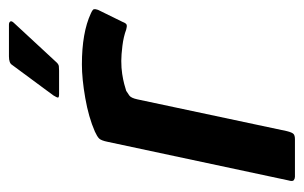

<svg xmlns="http://www.w3.org/2000/svg" viewBox="-145 -534 679 429"><g transform="rotate(-90 194.5 -319.5)"><path d="M265 -476Q336 -476 379 -456Q388 -452 388.5 -449Q389 -446 387 -440L360 -385Q357 -377 353.5 -376Q350 -375 343 -377Q327 -383 306.5 -385.5Q286 -388 273 -388Q257 -388 244 -386Q231 -384 221.5 -381.5Q212 -379 206 -377Q201 -374 195.5 -370Q190 -366 187 -352L116 -18Q113 -6 109.5 -3Q106 0 98 0H14Q10 0 6.5 -2.5Q3 -5 6 -15L92 -418Q95 -433 99.5 -437.5Q104 -442 115 -447Q147 -461 190 -468.5Q233 -476 265 -476ZM199 -527Q191 -527 191 -529.5Q191 -532 196 -540L264 -632Q268 -639 283 -639H354Q359 -639 361 -636Q363 -633 357 -627L269 -532Q265 -528 261 -527.5Q257 -527 251 -527Z"/></g></svg>

Font: Glory Thin SemiBold
Style: Italic
Weight: 600
Italic angle: -12°
Version: Version 1.011